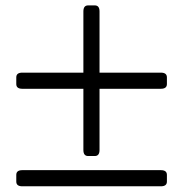

<svg xmlns="http://www.w3.org/2000/svg" viewBox="-20 -647 665 697"><path d="M61 29.3Q39.1 29.3 39.1 12.2V-12.2Q39.1 -29.3 61 -29.3H564Q585.9 -29.3 585.9 -12.2V12.2Q585.9 29.3 564 29.3ZM61 -324.7Q39.1 -324.7 39.1 -341.8V-366.2Q39.1 -383.3 61 -383.3H282.7V-605.5Q282.7 -627.4 299.8 -627.4H324.2Q341.3 -627.4 341.3 -605.5V-383.3H564Q585.9 -383.3 585.9 -366.2V-341.8Q585.9 -324.7 564 -324.7H341.3V-102.5Q341.3 -80.6 324.2 -80.6H299.8Q282.7 -80.6 282.7 -102.5V-324.7Z"/></svg>

Font: Istok Web
Style: Regular
Weight: 400
Designer: Andrey V. Panov
Foundry: Andrey V. Panov
Version: Version 1.0.2g